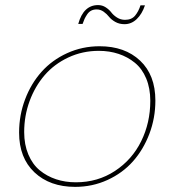

<svg xmlns="http://www.w3.org/2000/svg" viewBox="-20 -729 687 756"><path d="M591.8 -333Q591.8 -264.2 568.1 -201.9Q544.4 -139.6 503.4 -93.5Q462.4 -47.4 403.1 -20.3Q343.8 6.8 275.9 6.8Q176.3 6.8 115.7 -50.3Q55.2 -107.4 55.2 -207Q55.2 -275.9 78.9 -338.1Q102.5 -400.4 143.8 -446.5Q185.1 -492.7 244.6 -519.8Q304.2 -546.9 372.1 -546.9Q471.7 -546.9 531.7 -490.2Q591.8 -433.6 591.8 -333ZM75.2 -209Q75.2 -159.7 91.6 -120.8Q107.9 -82 136.2 -58.6Q164.6 -35.2 200.7 -23.2Q236.8 -11.2 278.8 -11.2Q364.7 -11.2 432.4 -55.7Q500 -100.1 535.9 -172.9Q571.8 -245.6 571.8 -332Q571.8 -381.3 555.7 -419.9Q539.6 -458.5 511.2 -481.7Q482.9 -504.9 447 -516.8Q411.1 -528.8 369.1 -528.8Q304.7 -528.8 249 -502.7Q193.4 -476.6 155.5 -432.6Q117.7 -388.7 96.4 -330.6Q75.2 -272.5 75.2 -209ZM305.2 -634.8H288.1Q308.6 -709 366.2 -709Q382.8 -709 396.5 -700Q410.2 -690.9 418.5 -679.9Q426.8 -668.9 440.9 -659.9Q455.1 -650.9 472.2 -650.9Q498 -650.9 511.7 -667.2Q525.4 -683.6 533.2 -708H550.8Q539.6 -674.3 518.6 -654.1Q497.6 -633.8 470.2 -633.8Q449.7 -633.8 433.8 -642.8Q418 -651.9 409.4 -662.8Q400.9 -673.8 388.2 -682.9Q375.5 -691.9 360.8 -691.9Q348.1 -691.9 338.9 -687Q329.6 -682.1 323 -672.1Q316.4 -662.1 313 -654.8Q309.6 -647.5 305.2 -634.8Z"/></svg>

Font: SVN-Poppins Thin
Style: Italic
Weight: 100
Italic angle: -10°
Designer: Ninad Kale (Devanagari), Jonny Pinhorn (Latin)
Foundry: Indian Type Foundry
Version: Version 3.002 2017